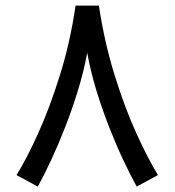

<svg xmlns="http://www.w3.org/2000/svg" viewBox="-20 -653 629 692"><path d="M252.4 -632.8Q232.9 -500 196 -382.1Q159.2 -264.2 117.2 -171.6Q75.2 -79.1 39.6 -22L116.2 19.5Q138.2 -20 163.8 -75Q189.5 -129.9 214.8 -194.6Q240.2 -259.3 261.2 -327.9Q282.2 -396.5 294.4 -462.9Q306.2 -396.5 327.1 -327.9Q348.1 -259.3 373.5 -194.6Q398.9 -129.9 424.8 -75Q450.7 -20 472.7 19.5L549.3 -22Q514.2 -79.1 471.9 -171.6Q429.7 -264.2 393.1 -382.1Q356.4 -500 336.4 -632.8Z"/></svg>

Font: Vazirmatn
Style: Regular
Weight: 400
Designer: Saber Rastikerdar
Foundry: Saber Rastikerdar
Version: Version 33.003;September 2, 2022;FontCreator 14.0.0.2862 64-